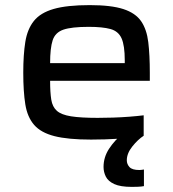

<svg xmlns="http://www.w3.org/2000/svg" viewBox="-20 -538 678 751"><path d="M336 8Q246 8 193 -5.5Q140 -19 113.5 -49.5Q87 -80 79 -130Q71 -180 71 -254Q71 -324 79 -374Q87 -424 112.5 -456Q138 -488 190 -503Q242 -518 331 -518Q415 -518 462.5 -502.5Q510 -487 532 -455Q554 -423 560 -373Q566 -323 566 -253V-222H176Q176 -177 180.5 -148.5Q185 -120 202.5 -104.5Q220 -89 258 -83Q296 -77 362 -77Q389 -77 421.5 -78Q454 -79 486 -81.5Q518 -84 542 -87V-7Q504 1 447 4.5Q390 8 336 8ZM176 -291H468V-302Q468 -360 455.5 -388Q443 -416 412 -424.5Q381 -433 327 -433Q260 -433 228 -422Q196 -411 186 -380.5Q176 -350 176 -291ZM496 193Q451 193 427 182Q403 171 394 153Q385 135 385 115Q385 77 406.5 44Q428 11 462 -17L542 -7Q519 8 497.5 35Q476 62 476 89Q476 104 486.5 115.5Q497 127 525 127Q528 127 532.5 126.5Q537 126 543 125V190Q533 192 520 192.5Q507 193 496 193Z"/></svg>

Font: Saira Expanded Medium
Style: Regular
Weight: 500
Width: 7
Designer: Hector Gatti with collaboration of the Omnibus-Type team
Foundry: Omnibus-Type
Version: Version 1.100; ttfautohint (v1.8.3)